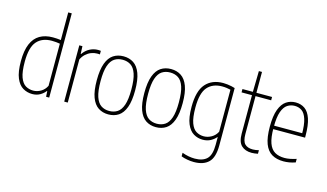

<svg xmlns="http://www.w3.org/2000/svg" viewBox="-111 -1178 3031 1779"><g transform="rotate(15 1404.5 -289.0)"><path d="M223 9Q175 9 134.2 -14.8Q93.5 -38.5 68.8 -96.8Q44 -155 44 -259Q44 -360.5 71 -424.2Q98 -488 149.5 -518Q201 -548 274 -548Q292 -548 312.5 -546.8Q333 -545.5 351 -543V-808H385V0H355L352 -53H348Q330 -28.5 298 -9.8Q266 9 223 9ZM224 -24Q261 -24 296.2 -44.2Q331.5 -64.5 351 -104V-508Q336 -511 314 -513Q292 -515 273 -515Q180 -515 130 -457.8Q80 -400.5 80 -263Q80 -165.5 99.2 -114Q118.5 -62.5 151.2 -43.2Q184 -24 224 -24Z M529 0V-540H559L562 -467H566Q592.5 -505.5 630 -524.8Q667.5 -544 708 -544Q717 -544 723.8 -543.5Q730.5 -543 735 -542V-508Q727.5 -509 721.8 -509Q716 -509 707 -509Q679.5 -509 652 -498.2Q624.5 -487.5 601.2 -466.2Q578 -445 563 -414V0Z M953 9Q898 9 856.5 -18.2Q815 -45.5 792 -106.8Q769 -168 769 -270Q769 -372 791.8 -433Q814.5 -494 855.8 -521Q897 -548 953 -548Q1008 -548 1049.5 -521Q1091 -494 1114 -433Q1137 -372 1137 -270Q1137 -168 1114.2 -106.8Q1091.5 -45.5 1050.2 -18.2Q1009 9 953 9ZM953 -24Q998 -24 1031.2 -45.8Q1064.5 -67.5 1082.8 -120.8Q1101 -174 1101 -268Q1101 -364 1082.8 -417.8Q1064.5 -471.5 1031.2 -493.2Q998 -515 953 -515Q908 -515 874.8 -493.5Q841.5 -472 823.2 -419Q805 -366 805 -272Q805 -176 823.2 -122Q841.5 -68 874.8 -46Q908 -24 953 -24Z M1409 9Q1354 9 1312.5 -18.2Q1271 -45.5 1248 -106.8Q1225 -168 1225 -270Q1225 -372 1247.8 -433Q1270.5 -494 1311.8 -521Q1353 -548 1409 -548Q1464 -548 1505.5 -521Q1547 -494 1570 -433Q1593 -372 1593 -270Q1593 -168 1570.2 -106.8Q1547.5 -45.5 1506.2 -18.2Q1465 9 1409 9ZM1409 -24Q1454 -24 1487.2 -45.8Q1520.5 -67.5 1538.8 -120.8Q1557 -174 1557 -268Q1557 -364 1538.8 -417.8Q1520.5 -471.5 1487.2 -493.2Q1454 -515 1409 -515Q1364 -515 1330.8 -493.5Q1297.5 -472 1279.2 -419Q1261 -366 1261 -272Q1261 -176 1279.2 -122Q1297.5 -68 1330.8 -46Q1364 -24 1409 -24Z M1833 230Q1803 230 1769.8 224.2Q1736.5 218.5 1711 208V174Q1744 186 1774.2 191.5Q1804.5 197 1833 197Q1909.5 197 1948.8 158.8Q1988 120.5 1988 23V-50H1985Q1967 -27.5 1934.8 -9.2Q1902.5 9 1858 9Q1811 9 1770.8 -14.8Q1730.5 -38.5 1705.8 -96.8Q1681 -155 1681 -259Q1681 -411.5 1741.2 -479.8Q1801.5 -548 1908 -548Q1927 -548 1948 -545.5Q1969 -543 1988.5 -539Q2008 -535 2022 -530V21Q2022 135 1973.8 182.5Q1925.5 230 1833 230ZM1860 -24Q1897.5 -24 1933 -44Q1968.5 -64 1988 -102V-505Q1973 -509 1950.8 -512Q1928.5 -515 1908 -515Q1816.5 -515 1766.8 -457.8Q1717 -400.5 1717 -263Q1717 -165.5 1736.2 -114Q1755.5 -62.5 1788 -43.2Q1820.5 -24 1860 -24Z M2328 9Q2266 9 2230 -25Q2194 -59 2194 -139V-540L2198 -740H2228V-145Q2228 -77 2253.5 -50.5Q2279 -24 2330 -24Q2343.5 -24 2358.2 -26.2Q2373 -28.5 2388 -32V2Q2374.5 5 2358.5 7Q2342.5 9 2328 9ZM2094 -508V-540H2378V-508Z M2633 9Q2567 9 2521.5 -17.8Q2476 -44.5 2452.5 -105.5Q2429 -166.5 2429 -270Q2429 -373.5 2452 -434.5Q2475 -495.5 2514.5 -521.8Q2554 -548 2604 -548Q2654.5 -548 2692 -522Q2729.5 -496 2750.2 -435.2Q2771 -374.5 2771 -270V-255H2451V-288H2743L2735 -276Q2735 -370 2718.2 -422Q2701.5 -474 2672 -494.5Q2642.5 -515 2604 -515Q2565 -515 2533.5 -494.5Q2502 -474 2483.5 -422Q2465 -370 2465 -276V-267Q2465 -174.5 2484.2 -121.5Q2503.5 -68.5 2541.2 -46.2Q2579 -24 2635 -24Q2658.5 -24 2685.2 -29Q2712 -34 2747 -45V-11Q2715 0 2687.2 4.5Q2659.5 9 2633 9Z"/></g></svg>

Font: Encode Sans Condensed Thin
Style: Regular
Weight: 100
Width: 3
Designer: Multiple Designers
Foundry: Impallari Type
Version: Version 3.002